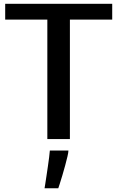

<svg xmlns="http://www.w3.org/2000/svg" viewBox="-20 -731 618 1010"><path d="M229 0.5V-627.9H7.3V-710.9H570.3V-627.9H347.7V0.5ZM214.4 259.3Q215.3 254.4 218 237.1Q220.7 219.7 224.4 195.1Q228 170.4 231.9 144.3Q235.8 118.2 238.5 96.2Q241.2 74.2 242.2 61H339.8V62.5Q339.8 70.8 335 91.6Q330.1 112.3 323 138.9Q315.9 165.5 308.1 191.4Q300.3 217.3 294.4 235.8Q288.6 254.4 286.6 259.3Z"/></svg>

Font: Comme Medium
Style: Regular
Weight: 500
Version: Version 1.000;gftools[0.9.27]